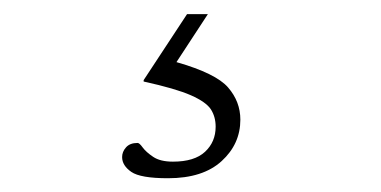

<svg xmlns="http://www.w3.org/2000/svg" viewBox="-20 -20 540 272"><path d="M218 232.5Q179 232.5 166 223.5Q153 214.5 153 202.5Q153 195 158.5 188.8Q164 182.5 175 182.5Q177.5 182.5 182.2 189Q187 195.5 197 202.2Q207 209 225 209Q255.5 209 270.5 195Q285.5 181 285.5 159.5Q285.5 145.5 278.8 135Q272 124.5 250.5 115Q229 105.5 183.5 95.5V93.5L245 0H274.5L230 68Q286 84 303.2 104Q320.5 124 320.5 149.5Q320.5 184 294 208.2Q267.5 232.5 218 232.5Z"/></svg>

Font: Newsreader Caption ExtraLight
Style: Regular
Weight: 275
Designer: Hugues Gentile
Foundry: Production Type
Version: Version 1.001